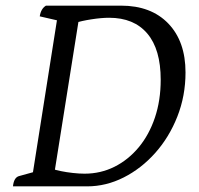

<svg xmlns="http://www.w3.org/2000/svg" viewBox="-20 -661 706 681"><path d="M26 0Q29 -30 46 -36L111 -54L95 -38L184 -602L195 -586L121 -603Q125 -630 143 -641H409Q516 -641 577 -577.5Q638 -514 638 -404Q638 -321 609 -247.5Q580 -174 530.5 -118.5Q481 -63 418.5 -31.5Q356 0 289 0ZM280 -45Q337 -45 386 -69.5Q435 -94 472 -138.5Q509 -183 529.5 -244Q550 -305 550 -378Q550 -486 502.5 -542Q455 -598 367 -598Q340 -598 304.5 -592.5Q269 -587 244 -579L260 -595L173 -48L166 -62Q177 -58 196.5 -54Q216 -50 238.5 -47.5Q261 -45 280 -45Z"/></svg>

Font: Petrona
Style: Italic
Weight: 400
Italic angle: -9°
Designer: Ringo R. Seeber
Foundry: Ringo R. Seeber
Version: Version 2.001; ttfautohint (v1.8.3)